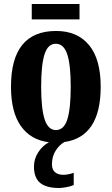

<svg xmlns="http://www.w3.org/2000/svg" viewBox="-20 -704 559 961"><path d="M378 -607H139V-684H378ZM240 118Q240 145 255.5 158Q271 171 297 171Q320 171 349 161V222Q337 228 314 232.5Q291 237 276 237Q212 237 181 211.5Q150 186 150 130Q150 91 171.5 58Q193 25 225 8Q134 -3 84.5 -73Q35 -143 35 -270Q35 -549 261 -549Q367 -549 425.5 -478.5Q484 -408 484 -270Q484 -19 302 7Q276 22 258 51Q240 80 240 118ZM186 -270Q186 -160 203.5 -106.5Q221 -53 260 -53Q300 -53 317 -106.5Q334 -160 334 -270Q334 -380 316.5 -432.5Q299 -485 259 -485Q220 -485 203 -432.5Q186 -380 186 -270Z"/></svg>

Font: Noto Serif CondExtraBold
Style: Regular
Weight: 800
Width: 3
Designer: Monotype Design Team
Foundry: Monotype Imaging Inc.
Version: Version 1.001